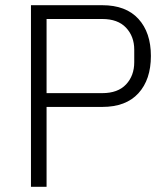

<svg xmlns="http://www.w3.org/2000/svg" viewBox="-20 -718 641 738"><path d="M99 0V-698H373Q464 -698 512 -645.5Q560 -593 560 -503Q560 -412 512 -359.5Q464 -307 373 -307H159V0ZM159 -360H373Q433 -360 464.5 -393.5Q496 -427 496 -479V-527Q496 -578 464.5 -611.5Q433 -645 373 -645H159Z"/></svg>

Font: IBM Plex Sans Thai Looped Light
Style: Regular
Weight: 300
Designer: Mike Abbink, Paul van der Laan, Pieter van Rosmalen, Ben Mitchell, Mark Frömberg
Foundry: Bold Monday
Version: Version 1.1